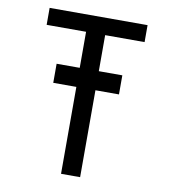

<svg xmlns="http://www.w3.org/2000/svg" viewBox="-84 -821 785 892"><g transform="rotate(10 309.0 -375.0)"><path d="M540 -670H354V-500H465V-410H354V0H264V-410H155V-500H264V-670H78V-750H540Z"/></g></svg>

Font: Hermit
Style: Regular
Weight: 400
Designer: Pablo Caro
Version: Version 2.000;PS 002.000;hotconv 1.0.88;makeotf.lib2.5.64775